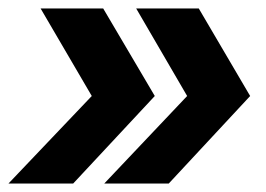

<svg xmlns="http://www.w3.org/2000/svg" viewBox="-44 -474 630 454"><path d="M202.5 -40H355L547.5 -247L426 -454H278L398.5 -247ZM-24 -40H129L322 -247L200 -454H52L173 -247Z"/></svg>

Font: Anybody Condensed
Style: Bold Italic
Weight: 700
Width: 3
Italic angle: -10°
Version: Version 1.113;gftools[0.9.25]